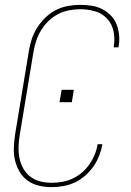

<svg xmlns="http://www.w3.org/2000/svg" viewBox="-20 -763 540 791"><path d="M193 8Q166 8 140.5 2Q115 -4 94.5 -18.5Q74 -33 61 -55Q48 -77 42 -102Q36 -127 37 -154Q38 -181 42 -208L99 -553Q103 -578 111 -602.5Q119 -627 133.5 -649.5Q148 -672 167.5 -691Q187 -710 211 -722Q235 -734 260.5 -738.5Q286 -743 310 -743Q334 -743 357 -739.5Q380 -736 400 -726Q420 -716 435.5 -700.5Q451 -685 459.5 -664.5Q468 -644 470.5 -620.5Q473 -597 469 -573Q469 -572 468.5 -571Q468 -570 468 -568H448Q449 -569 449 -570.5Q449 -572 449 -573Q454 -605 447.5 -635Q441 -665 421 -686.5Q401 -708 371.5 -716.5Q342 -725 310 -725Q288 -725 264.5 -720.5Q241 -716 219.5 -705Q198 -694 180 -676.5Q162 -659 149.5 -638.5Q137 -618 129.5 -595.5Q122 -573 118 -550L61 -205Q57 -181 56.5 -157Q56 -133 60.5 -110.5Q65 -88 76.5 -68Q88 -48 106 -34.5Q124 -21 146.5 -15.5Q169 -10 193 -10Q215 -10 237 -14Q259 -18 279.5 -27.5Q300 -37 318 -52.5Q336 -68 349 -87Q362 -106 370.5 -127Q379 -148 382 -169H402Q398 -146 389 -122.5Q380 -99 365.5 -78Q351 -57 331 -39.5Q311 -22 288.5 -11.5Q266 -1 241.5 3.5Q217 8 193 8ZM225 -342 234 -393H284L276 -342Z"/></svg>

Font: Iosevka SS04 Thin Oblique
Style: Regular
Weight: 100
Italic angle: -9°
Monospace: yes
Designer: Belleve Invis
Foundry: Belleve Invis
Version: Version 19.0.0; ttfautohint (v1.8.4)